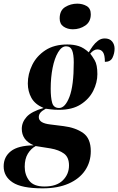

<svg xmlns="http://www.w3.org/2000/svg" viewBox="-97 -789 646 1049"><path d="M136 240Q21 240 -28 207.5Q-77 175 -77 120Q-77 68 -37.5 37Q2 6 87 5Q53 -10 37.5 -32.5Q22 -55 22 -85Q22 -121 48.5 -150.5Q75 -180 141 -199Q94 -219 74.5 -254.5Q55 -290 55 -333Q55 -385 79 -434Q103 -483 151 -514.5Q199 -546 271 -546Q306 -546 333.5 -537Q361 -528 388 -503Q397 -519 409.5 -536.5Q422 -554 438.5 -566.5Q455 -579 475 -579Q502 -579 515.5 -562.5Q529 -546 529 -523Q529 -498 518 -474.5Q507 -451 476 -451Q476 -489 465.5 -504Q455 -519 435 -519Q415 -519 396 -496Q406 -484 420.5 -459.5Q435 -435 435 -384Q435 -338 412.5 -293Q390 -248 344 -218.5Q298 -189 226 -189Q199 -189 180 -191.5Q161 -194 153 -195Q131 -183 123 -172.5Q115 -162 115 -149Q115 -116 178 -109L250 -100Q315 -92 357 -62.5Q399 -33 399 37Q399 96 368 142Q337 188 278 214Q219 240 136 240ZM226 -199Q259 -199 282.5 -260Q306 -321 306 -448Q306 -492 297 -514Q288 -536 264 -536Q240 -536 220.5 -503.5Q201 -471 190.5 -418.5Q180 -366 180 -304Q180 -256 188 -227.5Q196 -199 226 -199ZM146 230Q212 230 246 196.5Q280 163 280 115Q280 70 252.5 50Q225 30 180 22L98 9Q72 23 55 51Q38 79 38 122Q38 166 62.5 198Q87 230 146 230ZM301 -629Q272 -629 250.5 -643.5Q229 -658 229 -688Q229 -732 259 -750.5Q289 -769 325 -769Q354 -769 376.5 -756Q399 -743 399 -711Q399 -670 369 -649.5Q339 -629 301 -629Z"/></svg>

Font: Noto Serif Display ExtraCondensed ExtraBold
Style: Italic
Weight: 800
Width: 2
Italic angle: -12°
Designer: Monotype Design Team
Foundry: Monotype Imaging Inc.
Version: Version 2.009